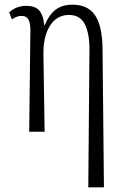

<svg xmlns="http://www.w3.org/2000/svg" viewBox="-20 -564 528 822"><path d="M358 238 363 -355Q363 -421 343 -460.5Q323 -500 275 -500Q223 -500 193.5 -453Q164 -406 166 -326L171 0H105L110 -426Q111 -464 102 -480Q93 -496 73 -496Q64 -496 54 -493Q44 -490 31 -481L19 -511Q36 -526 54 -532.5Q72 -539 92 -539Q133 -539 150 -516.5Q167 -494 169 -456H171Q190 -501 218 -522.5Q246 -544 291 -544Q356 -544 387 -498.5Q418 -453 419 -355L425 238Z"/></svg>

Font: Noto Serif ExtraCondensed Light
Style: Regular
Weight: 300
Width: 2
Designer: Monotype Design Team
Foundry: Monotype Imaging Inc.
Version: Version 2.014; ttfautohint (v1.8.4.7-5d5b)